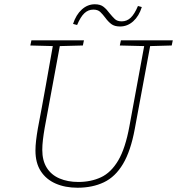

<svg xmlns="http://www.w3.org/2000/svg" viewBox="-20 -865 829 899"><path d="M238 -649 122 -652 127 -676H373L368 -652L253 -649ZM343 14Q285 14 240.5 -5.5Q196 -25 171 -63.5Q146 -102 146 -160Q146 -182 149 -207.5Q152 -233 157 -262L176 -363Q186 -415 195 -467.5Q204 -520 213.5 -572Q223 -624 232 -676H265L189 -265Q184 -236 181 -210.5Q178 -185 178 -163Q178 -113 199 -79.5Q220 -46 258.5 -29.5Q297 -13 347 -13Q406 -13 453 -35Q500 -57 533.5 -113.5Q567 -170 586 -274L660 -676H688L611 -261Q592 -158 556 -97.5Q520 -37 466.5 -11.5Q413 14 343 14ZM663 -649 541 -652 546 -676H789L784 -652L676 -649ZM322 -753Q336 -796 363 -820.5Q390 -845 424 -845Q450 -845 465 -833Q480 -821 493 -803Q506 -787 517.5 -776Q529 -765 550 -765Q574 -765 592 -782Q610 -799 626 -837L644 -832Q631 -790 604 -765.5Q577 -741 542 -741Q516 -741 501 -752.5Q486 -764 473 -782Q461 -798 449.5 -809Q438 -820 417 -820Q393 -820 375 -803Q357 -786 341 -748Z"/></svg>

Font: Source Serif 4 ExtraLight
Style: Italic
Weight: 250
Italic angle: -12°
Designer: Frank Grießhammer
Foundry: Adobe Systems Incorporated
Version: Version 4.004;hotconv 1.0.116;makeotfexe 2.5.65601